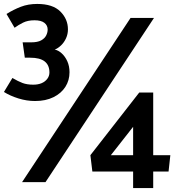

<svg xmlns="http://www.w3.org/2000/svg" viewBox="-20 -791 904 975"><path d="M169 -771Q123 -771 85.5 -756.5Q48 -742 13 -720L54 -650Q73 -664 97 -676Q121 -688 155 -688Q189 -688 205.5 -675Q222 -662 222 -641Q222 -626 214.5 -611Q207 -596 189 -586Q171 -576 138 -576H95L106 -498H133Q183 -498 207 -479Q231 -460 231 -423Q231 -405 220 -390.5Q209 -376 191 -368.5Q173 -361 149 -361Q117 -361 94.5 -369.5Q72 -378 43 -395L0 -324Q32 -304 74 -291Q116 -278 158 -278Q212 -278 251.5 -297.5Q291 -317 312 -350Q333 -383 333 -424Q333 -455 322 -479.5Q311 -504 293.5 -520Q276 -536 258 -539Q275 -546 290.5 -561Q306 -576 315.5 -597Q325 -618 325 -642Q325 -694 286.5 -732.5Q248 -771 169 -771ZM643 -700 92 134H211L762 -700ZM845 -3H758V-321H687L439 -3L449 80H656V164H758V80H836ZM656 -147V-3H543Z"/></svg>

Font: Catamaran Thin SemiBold
Style: Regular
Weight: 600
Version: Version 2.000